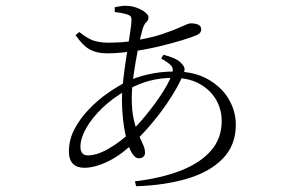

<svg xmlns="http://www.w3.org/2000/svg" viewBox="-20 -588 1040 666"><path d="M448 41Q540 30 607.5 3.5Q675 -23 712 -65.5Q749 -108 749 -168Q749 -209 729 -243Q709 -277 671.5 -297.5Q634 -318 582 -318Q538 -318 499.5 -308Q461 -298 421 -276Q372 -249 335.5 -214Q299 -179 279 -143.5Q259 -108 259 -79Q259 -49 285 -49Q317 -49 358 -73Q399 -97 431 -128Q459 -155 487.5 -190Q516 -225 539.5 -260.5Q563 -296 574 -324Q584 -347 575 -358.5Q566 -370 539 -385L547 -398Q567 -393 584.5 -385.5Q602 -378 612 -365Q619 -358 620 -350.5Q621 -343 617 -334Q605 -302 579.5 -260.5Q554 -219 520.5 -177Q487 -135 449 -98Q403 -52 356.5 -29Q310 -6 272 -6Q247 -6 233 -20Q219 -34 219 -63Q219 -103 238 -139.5Q257 -176 287.5 -208Q318 -240 353 -264.5Q388 -289 420 -305Q451 -320 494 -330Q537 -340 586 -340Q654 -340 701.5 -313Q749 -286 773.5 -244Q798 -202 798 -155Q798 -84 752.5 -37.5Q707 9 628.5 32Q550 55 452 58ZM462 -39Q448 -39 437 -58Q426 -77 418.5 -107Q411 -137 407 -172Q403 -207 403 -240Q403 -273 408 -315.5Q413 -358 419.5 -399Q426 -440 431 -472.5Q436 -505 436 -518Q436 -528 433 -531.5Q430 -535 421 -538Q411 -541 400.5 -543Q390 -545 378 -546V-563Q388 -565 397.5 -566.5Q407 -568 414 -568Q436 -568 454.5 -561Q473 -554 484 -545Q495 -536 495 -529Q495 -517 487.5 -511Q480 -505 474 -485Q467 -460 458.5 -417Q450 -374 443.5 -328Q437 -282 437 -247Q437 -204 444 -173.5Q451 -143 460 -122.5Q469 -102 476 -87Q483 -72 483 -59Q483 -48 476.5 -43.5Q470 -39 462 -39ZM351 -403Q316 -403 292 -416Q268 -429 242 -466L255 -477Q285 -453 306.5 -446.5Q328 -440 356 -440Q379 -440 401 -441.5Q423 -443 445 -447Q506 -457 546.5 -471Q587 -485 610.5 -496Q634 -507 641 -507Q678 -507 678 -486Q678 -480 674.5 -475Q671 -470 662 -466Q646 -459 610 -448Q574 -437 529.5 -426.5Q485 -416 441 -410Q419 -407 396.5 -405Q374 -403 351 -403Z"/></svg>

Font: Noto Serif SC ExtraLight ExtraLight
Style: Regular
Weight: 250
Version: Version 2.002-H1;hotconv 1.1.0;makeotfexe 2.6.0